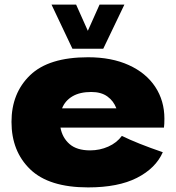

<svg xmlns="http://www.w3.org/2000/svg" viewBox="-20 -805 765 835"><path d="M569 -250H243Q251 -206 282.5 -178.5Q314 -151 372 -151Q414 -151 451 -167.5Q488 -184 510 -214Q577 -181 688 -143Q657 -73 575.5 -31.5Q494 10 363 10Q193 10 111.5 -68.5Q30 -147 30 -275Q30 -400 111 -478Q192 -556 363 -556Q465 -556 540 -522Q615 -488 655 -427.5Q695 -367 695 -289Q695 -263 693 -250ZM250 -334H486Q474 -366 447 -385.5Q420 -405 377 -405Q327 -405 295 -386Q263 -367 250 -334ZM362 -671 413 -785H521L429 -593H295L204 -785H311Z"/></svg>

Font: Mantou Sans
Style: Regular
Weight: 400
Designer: Mant0u / artakana
Foundry: Mant0u / artakana
Version: Version 1.001;October 22, 2023;FontCreator 14.0.0.2901 64-bi